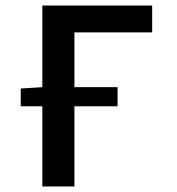

<svg xmlns="http://www.w3.org/2000/svg" viewBox="-20 -674 640 694"><path d="M133 0V-290H55V-354L133 -359V-654H530V-557H249V-359H405V-290H249V0Z"/></svg>

Font: Source Code Pro Semibold
Style: Regular
Weight: 600
Monospace: yes
Designer: Paul D. Hunt, Teo Tuominen
Foundry: Adobe Systems Incorporated
Version: Version 2.030;PS 1.000;hotconv 16.6.51;makeotf.lib2.5.65220